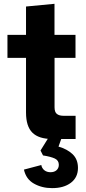

<svg xmlns="http://www.w3.org/2000/svg" viewBox="-20 -716 444 989"><path d="M249.3 0Q180 0 147 -32.5Q114 -65 114 -136.3V-417.9H18.4V-536.3H114V-682.4L260.7 -696.4V-536.3H368.9V-417.9H261V-163.1Q261 -138.4 273.1 -129Q285.3 -119.6 306.6 -119.6H369.4V0ZM248 253Q196 253 155 229.9Q114 206.9 103.3 157.6L192.7 134Q195.7 150.7 208.3 160.8Q220.9 170.9 239.4 171.1Q260 171.1 271.5 160.5Q283 149.9 283 132.7Q283 110.4 262.6 100.7Q242.1 91 201.6 84.6L188.7 59.3L237.4 -19.3H302.3L281.4 39.1Q327.1 52.3 354.4 78.7Q381.6 105.1 381.6 149Q381.6 198.1 344.8 225.7Q308 253.3 248 253Z"/></svg>

Font: Mona Sans ExtraLight
Style: Regular
Weight: 200
Designer: Deni Anggara
Foundry: GitHub
Version: Version 2.000